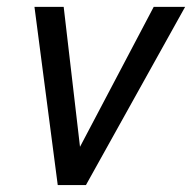

<svg xmlns="http://www.w3.org/2000/svg" viewBox="-20 -532 552 552"><path d="M227.1 0H146L79.1 -512.2H163.1L210 -109.9L421.9 -512.2H512.2Z"/></svg>

Font: Clear Sans
Style: Italic
Weight: 400
Italic angle: -12°
Foundry: Intel Corporation
Version: Version 1.00